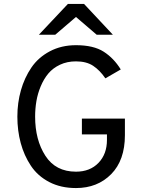

<svg xmlns="http://www.w3.org/2000/svg" viewBox="-20 -941 728 973"><path d="M470 -765 365 -855 260 -765H177L324 -921H406L552 -765ZM365 12Q288 12 229.5 -18.5Q171 -49 136.5 -101Q102 -153 85 -216Q68 -279 68 -350Q68 -420 86 -483.5Q104 -547 139 -598.5Q174 -650 232.5 -681Q291 -712 365 -712Q454 -712 505.5 -679Q557 -646 592 -589L514 -544Q486 -585 452 -607.5Q418 -630 365 -630Q320 -630 284 -613Q248 -596 225 -568.5Q202 -541 186.5 -504Q171 -467 164.5 -428.5Q158 -390 158 -350Q158 -232 210 -151.5Q262 -71 365 -71Q436 -71 479 -115.5Q522 -160 522 -232V-260H395V-340H613V-256Q613 -129 543.5 -58.5Q474 12 365 12Z"/></svg>

Font: Overpass
Style: Regular
Weight: 400
Designer: Delve Withrington, Thomas Jockin
Foundry: Delve Fonts
Version: Version 3.000;DELV;Overpass